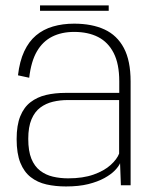

<svg xmlns="http://www.w3.org/2000/svg" viewBox="-20 -685 567 710"><path d="M224 4.5Q271.5 4.5 306.5 -4.2Q341.5 -13 366 -26.5Q390.5 -40 404.8 -54.8Q419 -69.5 424 -81.5L427 0H463V-383.5Q463 -460.5 438 -507.5Q413 -554.5 366.5 -576Q320 -597.5 254 -597.5Q211.5 -597.5 175.8 -587Q140 -576.5 113.2 -554Q86.5 -531.5 69.5 -495Q52.5 -458.5 46.5 -406.5L88 -397.5Q95 -458 116.5 -495Q138 -532 173 -549.5Q208 -567 254 -567Q306 -567 343 -548Q380 -529 400.5 -488.8Q421 -448.5 421 -384.5V-341.5H221.5Q183 -341.5 150.2 -333.8Q117.5 -326 93 -307.2Q68.5 -288.5 55 -255.2Q41.5 -222 41.5 -170.5Q41.5 -117.5 55.2 -83.2Q69 -49 93.8 -29.8Q118.5 -10.5 151.8 -3Q185 4.5 224 4.5ZM232 -25.5Q202 -25.5 175.5 -31.8Q149 -38 128.2 -54Q107.5 -70 96 -98.2Q84.5 -126.5 84.5 -171.5Q84.5 -215.5 96.5 -243.8Q108.5 -272 129 -287.2Q149.5 -302.5 175.8 -308.8Q202 -315 230.5 -315H420.5V-117Q412.5 -96 389 -74.8Q365.5 -53.5 326.2 -39.5Q287 -25.5 232 -25.5ZM128 -645H382V-665H128Z"/></svg>

Font: Anybody Thin ExtraLight
Style: Regular
Weight: 250
Version: Version 1.113;gftools[0.9.25]